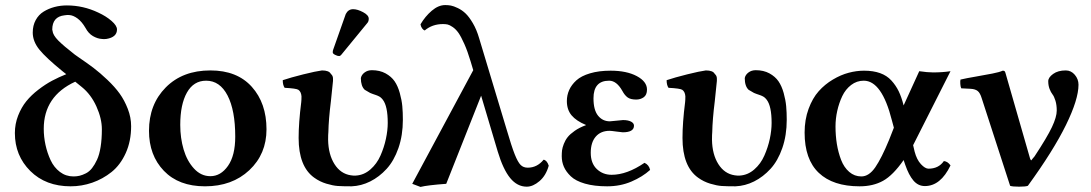

<svg xmlns="http://www.w3.org/2000/svg" viewBox="-20 -718 4260 750"><path d="M299.8 -377.9 273.9 -398.9Q150.9 -342.3 150.9 -214.8Q150.9 -183.6 157.7 -152.1Q164.6 -120.6 177.7 -92.3Q190.9 -64 214.1 -46.4Q237.3 -28.8 267.1 -28.8Q279.8 -28.8 291 -31.5Q302.2 -34.2 315.7 -41Q329.1 -47.9 339.6 -61.3Q350.1 -74.7 359.1 -94.2Q368.2 -113.8 373 -144Q377.9 -174.3 377.9 -212.9Q377.9 -254.9 356.7 -302Q335.4 -349.1 299.8 -377.9ZM238.8 -428.2 225.1 -439Q159.7 -492.2 133.8 -524.2Q107.9 -556.2 107.9 -590.8Q107.9 -618.2 119.4 -639.4Q130.9 -660.6 150.4 -672.6Q169.9 -684.6 192.9 -690.7Q215.8 -696.8 241.2 -696.8Q305.2 -696.8 363.8 -668.9Q394.5 -654.8 415.8 -636.2Q437 -617.7 437 -603Q437 -572.8 396 -565.9Q385.7 -564.5 377 -565.9Q360.8 -566.9 343.3 -576.9Q325.7 -586.9 314 -608.9Q299.8 -633.3 283 -645.8Q266.1 -658.2 251 -659.2Q243.7 -660.2 231.9 -658.2Q184.1 -652.8 184.1 -602.1Q184.1 -600.1 185.1 -598.1Q186.5 -581.1 207.5 -559.8Q228.5 -538.6 272 -504.9Q286.1 -495.6 290 -492.2Q321.8 -470.7 346.2 -452.1Q370.6 -433.6 399.7 -406Q428.7 -378.4 447.5 -352.3Q466.3 -326.2 479.2 -292.7Q492.2 -259.3 492.2 -225.1Q492.2 -166.5 471.2 -120.1Q450.2 -73.7 415.8 -46.1Q381.3 -18.6 340.3 -4.4Q299.3 9.8 255.9 9.8Q158.7 9.8 98.4 -50Q38.1 -109.9 38.1 -198.2Q38.1 -233.9 50.8 -266.4Q63.5 -298.8 83 -322.8Q102.5 -346.7 129.9 -367.7Q157.2 -388.7 183.3 -402.6Q209.5 -416.5 238.8 -428.2Z M562 -207Q562 -310.5 627.7 -376.7Q693.4 -442.9 801.8 -442.9Q906.2 -442.9 963.6 -378.9Q1021 -314.9 1021 -212.9Q1021 -116.2 953.9 -53.2Q886.7 9.8 780.8 9.8Q678.2 9.8 620.1 -50.8Q562 -111.3 562 -207ZM785.2 -402.8Q736.3 -402.8 710.2 -356.4Q684.1 -310.1 684.1 -230Q684.1 -178.7 697.3 -134Q710.4 -89.4 737.8 -59.6Q765.1 -29.8 801.8 -29.8Q842.3 -29.8 870.6 -70.1Q898.9 -110.4 898.9 -184.1Q898.9 -287.1 868.9 -345Q838.9 -402.8 785.2 -402.8Z M1553.7 -250Q1553.7 -189.5 1536.4 -139.6Q1519 -89.8 1490.2 -58.3Q1461.4 -26.9 1426.3 -9.3Q1391.1 8.3 1353.5 9.8Q1318.4 9.8 1299.6 8.5Q1280.8 7.3 1254.9 -0.5Q1229 -8.3 1207.5 -23.9Q1146.5 -67.4 1146.5 -179.2Q1146.5 -238.3 1156.7 -318.8Q1157.7 -326.7 1157.7 -341.8Q1156.2 -359.9 1145.5 -367.2Q1137.7 -372.6 1091.8 -375Q1084.5 -385.7 1084.5 -404.8Q1114.7 -415 1164.6 -427.5Q1214.4 -439.9 1237.8 -442.9Q1265.6 -442.9 1272.5 -429.2Q1280.8 -422.4 1280.8 -411.1V-401.9Q1280.3 -395.5 1272.5 -321.8Q1263.7 -251.5 1262.7 -202.1Q1261.7 -193.4 1261.7 -171.9Q1262.7 -114.7 1286.6 -76.9Q1310.5 -39.1 1350.6 -33.2Q1362.8 -31.2 1370.6 -32.2Q1401.9 -34.2 1427 -56.2Q1452.1 -78.1 1466.3 -110.4Q1480.5 -142.6 1487.5 -175.8Q1494.6 -209 1494.6 -237.8Q1494.6 -303.2 1475.6 -328.1Q1474.1 -330.1 1472.4 -332Q1470.7 -334 1468.8 -335.7Q1466.8 -337.4 1465.3 -338.6Q1463.9 -339.8 1461.4 -341.1Q1459 -342.3 1457.5 -343Q1456.1 -343.8 1453.1 -345Q1450.2 -346.2 1449.2 -346.4Q1448.2 -346.7 1445.1 -347.9Q1441.9 -349.1 1441.4 -349.1Q1439.5 -349.6 1433.8 -351.8Q1428.2 -354 1425.8 -355Q1422.4 -356.9 1415.3 -361.1Q1408.2 -365.2 1404.8 -367.2Q1389.6 -381.3 1389.6 -413.1Q1392.1 -425.8 1404.1 -434.8Q1416 -443.8 1432.6 -443.8Q1463.4 -443.8 1486.1 -431.4Q1508.8 -418.9 1521.5 -400.4Q1534.2 -381.8 1541.7 -354.5Q1549.3 -327.1 1551.5 -303.2Q1553.7 -279.3 1553.7 -250ZM1359.4 -682.1Q1376.5 -682.1 1398.4 -670.4Q1420.4 -658.7 1420.4 -645Q1420.4 -634.8 1415.5 -628.9L1315.4 -506.8Q1309.6 -499 1304.7 -499Q1298.3 -499 1289.1 -503.7Q1279.8 -508.3 1279.8 -513.2Q1279.8 -519 1280.8 -522L1330.6 -663.1Q1340.3 -682.1 1359.4 -682.1Z M2123.5 -70.8Q2112.8 -32.2 2087.4 -10.5Q2062 11.2 2037.6 11.2Q2000.5 11.2 1972.9 -22.5Q1945.3 -56.2 1924.3 -126L1859.4 -344.2L1723.1 0Q1649.4 5.4 1622.6 12.2L1590.3 0L1828.6 -443.8L1818.4 -478Q1806.6 -517.6 1793.9 -546.1Q1781.2 -574.7 1771 -589.4Q1760.7 -604 1748.5 -612.3Q1736.3 -620.6 1728.5 -622.3Q1720.7 -624 1710.4 -624Q1668.5 -624 1639.2 -599.1Q1633.8 -600.6 1628.9 -607.2Q1624 -613.8 1622.6 -623Q1640.6 -653.8 1666.5 -676Q1692.4 -698.2 1719.2 -698.2Q1730.5 -698.2 1741.2 -696.3Q1752 -694.3 1768.3 -686.5Q1784.7 -678.7 1798.6 -665.5Q1812.5 -652.3 1827.1 -627.4Q1841.8 -602.5 1851.6 -568.8L1958.5 -213.9Q1978.5 -145.5 1990.7 -115Q2002.9 -84.5 2013.7 -73.7Q2024.4 -63 2041.5 -63Q2078.1 -63 2103.5 -94.2Q2116.7 -91.8 2123.5 -70.8Z M2174.3 -107.9Q2174.3 -120.6 2175.5 -130.9Q2176.8 -141.1 2182.4 -155.8Q2188 -170.4 2197.5 -182.4Q2207 -194.3 2225.1 -207Q2243.2 -219.7 2268.6 -229V-230Q2231 -245.6 2212.6 -267.6Q2194.3 -289.6 2194.3 -323.2Q2194.3 -346.2 2203.4 -366.5Q2212.4 -386.7 2231.4 -404.1Q2250.5 -421.4 2284.9 -431.6Q2319.3 -441.9 2365.2 -441.9Q2427.7 -441.9 2467.5 -420.7Q2507.3 -399.4 2507.3 -368.2Q2507.3 -347.2 2494.6 -338.1Q2481.9 -329.1 2465.3 -329.1Q2442.9 -329.1 2431.4 -337.6Q2419.9 -346.2 2411.1 -362.8Q2388.7 -402.8 2359.4 -402.8Q2298.3 -402.8 2298.3 -334Q2298.3 -288.1 2316.2 -266.1Q2334 -244.1 2362.3 -244.1Q2366.7 -244.1 2388.7 -246.6Q2410.6 -249 2413.6 -249Q2433.6 -249 2445.1 -242.9Q2456.5 -236.8 2456.5 -227.1Q2456.5 -201.2 2412.6 -201.2Q2408.7 -201.2 2387.9 -204.1Q2367.2 -207 2361.3 -207Q2326.7 -207 2307.1 -184.3Q2287.6 -161.6 2287.6 -121.1Q2287.6 -80.1 2311.3 -57.6Q2335 -35.2 2369.1 -35.2Q2429.2 -35.2 2497.6 -82Q2515.1 -74.2 2519.5 -54.2Q2489.7 -27.3 2446.5 -8.8Q2403.3 9.8 2351.6 9.8Q2301.3 9.8 2264.9 -0.7Q2228.5 -11.2 2209.7 -29.3Q2190.9 -47.4 2182.6 -66.7Q2174.3 -85.9 2174.3 -107.9Z M3053.2 -250Q3053.2 -189.5 3035.9 -139.6Q3018.6 -89.8 2989.7 -58.3Q2960.9 -26.9 2925.8 -9.3Q2890.6 8.3 2853 9.8Q2817.9 9.8 2799.1 8.5Q2780.3 7.3 2754.4 -0.5Q2728.5 -8.3 2707 -23.9Q2646 -67.4 2646 -179.2Q2646 -238.3 2656.2 -318.8Q2657.2 -326.7 2657.2 -341.8Q2655.8 -359.9 2645 -367.2Q2637.2 -372.6 2591.3 -375Q2584 -385.7 2584 -404.8Q2614.3 -415 2664.1 -427.5Q2713.9 -439.9 2737.3 -442.9Q2765.1 -442.9 2772 -429.2Q2780.3 -422.4 2780.3 -411.1V-401.9Q2779.8 -395.5 2772 -321.8Q2763.2 -251.5 2762.2 -202.1Q2761.2 -193.4 2761.2 -171.9Q2762.2 -114.7 2786.1 -76.9Q2810.1 -39.1 2850.1 -33.2Q2862.3 -31.2 2870.1 -32.2Q2901.4 -34.2 2926.5 -56.2Q2951.7 -78.1 2965.8 -110.4Q2980 -142.6 2987.1 -175.8Q2994.1 -209 2994.1 -237.8Q2994.1 -303.2 2975.1 -328.1Q2973.6 -330.1 2971.9 -332Q2970.2 -334 2968.3 -335.7Q2966.3 -337.4 2964.8 -338.6Q2963.4 -339.8 2960.9 -341.1Q2958.5 -342.3 2957 -343Q2955.6 -343.8 2952.6 -345Q2949.7 -346.2 2948.7 -346.4Q2947.8 -346.7 2944.6 -347.9Q2941.4 -349.1 2940.9 -349.1Q2939 -349.6 2933.3 -351.8Q2927.7 -354 2925.3 -355Q2921.9 -356.9 2914.8 -361.1Q2907.7 -365.2 2904.3 -367.2Q2889.2 -381.3 2889.2 -413.1Q2891.6 -425.8 2903.6 -434.8Q2915.5 -443.8 2932.1 -443.8Q2962.9 -443.8 2985.6 -431.4Q3008.3 -418.9 3021 -400.4Q3033.7 -381.8 3041.3 -354.5Q3048.8 -327.1 3051 -303.2Q3053.2 -279.3 3053.2 -250Z M3243.7 -224.1Q3243.7 -188.5 3249 -155.5Q3254.4 -122.6 3265.6 -93.3Q3276.9 -64 3297.4 -46.4Q3317.9 -28.8 3344.7 -28.8Q3374.5 -28.8 3399.2 -64.7Q3423.8 -100.6 3453.1 -171.9L3471.7 -219.2L3463.9 -248Q3424.8 -402.8 3354 -402.8Q3326.7 -402.8 3304.7 -386Q3282.7 -369.1 3270 -342.3Q3257.3 -315.4 3250.5 -284.9Q3243.7 -254.4 3243.7 -224.1ZM3123 -200.2Q3123 -250.5 3138.4 -292.5Q3153.8 -334.5 3178 -361.6Q3202.1 -388.7 3233.4 -407.2Q3264.6 -425.8 3295.2 -433.8Q3325.7 -441.9 3355 -441.9Q3391.1 -441.9 3417.7 -432.4Q3444.3 -422.9 3461.9 -403.6Q3479.5 -384.3 3490.5 -361.6Q3501.5 -338.9 3509.8 -306.2L3570.8 -439.9Q3603 -435.1 3625 -435.1Q3661.6 -435.1 3692.9 -439.9L3546.9 -150.9L3552.7 -126Q3561 -94.2 3577.4 -76.7Q3593.8 -59.1 3606.9 -59.1Q3646.5 -59.1 3667 -88.9Q3682.1 -87.4 3692.9 -71.8Q3654.3 8.8 3592.8 8.8Q3566.4 8.8 3548.1 -12.7Q3529.8 -34.2 3516.1 -74.2L3509.8 -92.8Q3468.3 -33.2 3429.4 -11.7Q3390.6 9.8 3337.9 9.8Q3233.9 9.8 3178.5 -42.7Q3123 -95.2 3123 -200.2Z M3814.9 -334Q3808.6 -355 3799.1 -362.5Q3789.6 -370.1 3772 -371.1L3734.9 -373Q3731.9 -378.9 3731.2 -390.1Q3730.5 -401.4 3731.9 -407.2Q3754.9 -412.6 3792.2 -418.9Q3829.6 -425.3 3856.7 -430.7Q3883.8 -436 3897 -441.9Q3902.3 -441.9 3904.5 -439.7Q3906.7 -437.5 3908.7 -429.2L4003.9 -98.1Q4005.4 -94.2 4006.6 -92.8Q4007.8 -91.3 4009.3 -92.3Q4010.7 -93.3 4012.7 -97.2Q4016.6 -101.1 4021 -106.9Q4070.3 -181.6 4089.1 -221.4Q4107.9 -261.2 4107.9 -286.1Q4107.9 -308.1 4102.8 -324.7Q4097.7 -341.3 4091.3 -349.4Q4085 -357.4 4079.8 -370.8Q4074.7 -384.3 4074.7 -400.9Q4074.7 -415.5 4093.8 -429.2Q4112.8 -442.9 4143.1 -442.9Q4164.1 -442.9 4178.5 -425.8Q4192.9 -408.7 4192.9 -387.2Q4192.9 -329.6 4143.8 -229.5Q4094.7 -129.4 3995.1 7.8Q3986.3 11.2 3960.9 11.2Q3934.6 11.2 3925.8 7.8Z"/></svg>

Font: Common Serif SemiBold
Style: Regular
Weight: 600
Designer: Philipp H. Poll, Khaled Hosny
Foundry: Stefan Peev, Context Ltd.
Version: Version 1.026